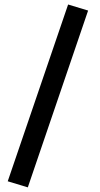

<svg xmlns="http://www.w3.org/2000/svg" viewBox="-20 -723 444 849"><path d="M281.2 -703.1 369.6 -676.3 103 105.5 14.2 78.6Z"/></svg>

Font: Shabnam Medium WOL
Style: Medium-WOL
Weight: 500
Foundry: DejaVu fonts team - Redesigned by Saber Rastikerdar - Based on Vazir font
Version: Version 5.0.0